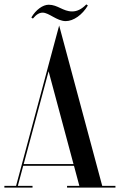

<svg xmlns="http://www.w3.org/2000/svg" viewBox="-45 -853 545 873"><path d="M149 -795.5C178 -795.5 213.5 -757 254 -757C289 -757 329.5 -785.5 354.5 -828L347.5 -833C325.5 -810.5 305 -801 283 -801C241.5 -801 217.5 -831.5 176.5 -831.5C149.5 -831.5 118 -808.5 97.5 -773.5L104.5 -768.5C121 -788.5 135 -795.5 149 -795.5ZM224 -737 172 -544V-543.7L28.1 -8H-25.1V0H102.9V-8H36.1L60.5 -99H291.4L315.8 -8H259.9V0H479.9V-8H419.8ZM176 -528.8 289.2 -107H62.7Z"/></svg>

Font: Picaflor 48 pt
Style: Regular
Weight: 400
Designer: Ariel Martín Pérez
Foundry: Tunera Type Foundry
Version: Version 1.000;hotconv 1.0.109;makeotfexe 2.5.65596